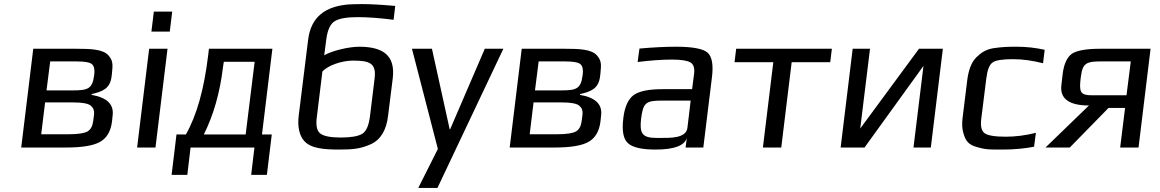

<svg xmlns="http://www.w3.org/2000/svg" viewBox="-20 -723 5684 941"><path d="M527 -349 529 -366C534 -410 532 -428 512 -451C486 -482 423 -484 355 -484H143L84 0H303C382 0 438 -9 471 -28C504 -47 523 -80 529 -128L532 -157C539 -212 504 -245 429 -258V-262C483 -274 520 -289 527 -349ZM338 -280H208L226 -422H353C393 -422 419 -418 430 -409C441 -400 445 -383 442 -358L441 -352C433 -288 410 -280 338 -280ZM437 -131C434 -106 425 -88 409 -79C394 -70 363 -65 316 -65H182L201 -221H340C383 -221 412 -216 425 -205C438 -194 443 -180 441 -163Z M742 0 801 -484H711L652 0ZM812 -568 824 -666H734L722 -568Z M1184 -64H979C1026 -158 1058 -268 1073 -395L1077 -420H1228ZM1000 -450C980 -285 944 -157 891 -64H845L821 134H898L914 0H1227L1211 134H1288L1312 -64H1264L1315 -484H1004Z M1740 -494C1687 -494 1604 -473 1569 -452L1579 -529C1585 -576 1599 -607 1622 -620C1644 -633 1681 -639 1733 -639C1781 -639 1839 -635 1909 -626L1917 -694C1849 -700 1795 -703 1754 -703C1728 -703 1705 -702 1685 -701C1578 -691 1504 -644 1490 -527L1444 -156C1437 -102 1448 -57 1471 -32C1504 5 1569 10 1642 10C1710 10 1748 6 1797 -16C1846 -38 1874 -86 1882 -156L1905 -340C1918 -451 1858 -494 1740 -494ZM1710 -426C1792 -426 1825 -413 1816 -339L1793 -151C1787 -107 1775 -79 1755 -67C1735 -55 1700 -49 1651 -49C1602 -49 1568 -55 1551 -68C1533 -80 1527 -108 1533 -151L1560 -372C1587 -403 1656 -426 1710 -426Z M2447 -484H2356L2186 -89H2184L2097 -484H1999L2126 7L2030 198H2124Z M2921 -349 2923 -366C2928 -410 2926 -428 2906 -451C2880 -482 2817 -484 2749 -484H2537L2478 0H2697C2776 0 2832 -9 2865 -28C2898 -47 2917 -80 2923 -128L2926 -157C2933 -212 2898 -245 2823 -258V-262C2877 -274 2914 -289 2921 -349ZM2732 -280H2602L2620 -422H2747C2787 -422 2813 -418 2824 -409C2835 -400 2839 -383 2836 -358L2835 -352C2827 -288 2804 -280 2732 -280ZM2831 -131C2828 -106 2819 -88 2803 -79C2788 -70 2757 -65 2710 -65H2576L2595 -221H2734C2777 -221 2806 -216 2819 -205C2832 -194 2837 -180 2835 -163Z M3427 0 3469 -342C3477 -404 3470 -445 3448 -465C3426 -484 3375 -494 3294 -494C3240 -494 3180 -491 3114 -485L3105 -419C3168 -427 3224 -431 3273 -431C3318 -431 3349 -426 3364 -417C3379 -408 3385 -390 3382 -363L3372 -286H3227C3158 -286 3111 -276 3084 -256C3058 -235 3041 -198 3035 -144C3027 -82 3035 -41 3058 -21C3081 0 3126 10 3193 10C3283 10 3334 -9 3346 -46L3340 0ZM3122 -141C3132 -220 3145 -230 3226 -230H3365L3349 -96C3342 -45 3267 -47 3215 -47H3197C3126 -47 3114 -71 3122 -141Z M4049 -418 4057 -484H3588L3580 -418H3770L3719 0H3809L3860 -418Z M4217 0 4506 -400 4457 0H4542L4601 -484H4484L4196 -93L4244 -484H4159L4100 0Z M5048 -4 5057 -72C5005 -59 4956 -53 4909 -53C4855 -53 4821 -59 4806 -70C4790 -81 4785 -104 4789 -139L4814 -339C4819 -380 4829 -406 4845 -417C4860 -428 4894 -433 4945 -433C4992 -433 5041 -426 5092 -413L5100 -479C5055 -489 5010 -494 4964 -494C4913 -494 4894 -493 4850 -487C4810 -480 4790 -466 4765 -442C4739 -416 4726 -376 4720 -326L4698 -148C4694 -118 4695 -93 4701 -73C4712 -32 4727 -13 4769 -2C4813 11 4833 10 4892 10C4951 10 5003 5 5048 -4Z M5223 0 5413 -194H5494L5470 0H5560L5619 -484H5371C5305 -484 5259 -476 5234 -460C5210 -443 5194 -410 5188 -359L5182 -307C5173 -240 5219 -206 5317 -206L5104 0ZM5373 -422H5522L5501 -256H5331C5274 -256 5269 -273 5276 -337L5278 -351C5286 -413 5306 -422 5373 -422Z"/></svg>

Font: Gamestation Text
Style: Italic
Weight: 400
Designer: Jonas Hecksher
Foundry: Jonas Hecksher, Playtypeª, e-types AS
Version: Version 1.003